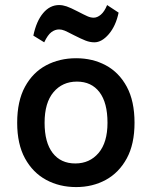

<svg xmlns="http://www.w3.org/2000/svg" viewBox="-20 -727 600 760"><path d="M281.5 13.5Q215.5 13.5 162.8 -15Q110 -43.5 79 -100Q48 -156.5 48 -241Q48 -327 79 -383.8Q110 -440.5 162.8 -468.5Q215.5 -496.5 281.5 -496.5Q346.5 -496.5 398.8 -468.5Q451 -440.5 481.8 -383.8Q512.5 -327 512.5 -241Q512.5 -156.5 481.8 -100Q451 -43.5 398.8 -15Q346.5 13.5 281.5 13.5ZM278 -80Q335 -80 370.2 -121.5Q405.5 -163 405.5 -241Q405.5 -320.5 373.8 -362.2Q342 -404 284.5 -404Q227 -404 191.8 -362.2Q156.5 -320.5 156.5 -241Q156.5 -163 188.5 -121.5Q220.5 -80 278 -80ZM155 -559.5 112 -586Q124 -643.5 150.8 -675.2Q177.5 -707 214 -707Q228 -707 243.5 -701.8Q259 -696.5 287 -682Q314 -668 326.5 -662.5Q339 -657 351 -657Q365 -657 379.2 -669Q393.5 -681 404 -707L449.5 -677Q438.5 -624.5 410.8 -592Q383 -559.5 353.5 -559.5Q336.5 -559.5 319 -566.2Q301.5 -573 272 -588Q247 -601 235.8 -605.8Q224.5 -610.5 214 -610.5Q198 -610.5 183.5 -599.8Q169 -589 155 -559.5Z"/></svg>

Font: Karla SemiBold
Style: Regular
Weight: 600
Designer: Jonathan Pinhorn
Version: Version 2.004; ttfautohint (v1.8.4.7-5d5b);gftools[0.9.33]